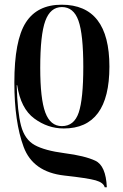

<svg xmlns="http://www.w3.org/2000/svg" viewBox="-20 -567 524 816"><path d="M242 -547Q445 -547 445 -284Q445 -21 251 -21Q183 -21 125.5 -63.5Q68 -106 53 -205H51Q54 -91 69.5 -32.5Q85 26 127.5 49.5Q170 73 254 84Q340 95 385 116Q430 137 434 229H425Q420 209 386.5 199.5Q353 190 253 179Q120 164 80.5 57.5Q41 -49 41 -216Q41 -395 89.5 -471Q138 -547 242 -547ZM243 -537Q194 -537 172.5 -478Q151 -419 151 -279Q151 -147 172.5 -89Q194 -31 243 -31Q295 -31 314.5 -88.5Q334 -146 334 -283Q334 -421 313.5 -479Q293 -537 243 -537Z"/></svg>

Font: Noto Serif Display Condensed Semi
Style: Regular
Weight: 600
Width: 3
Designer: Monotype Design Team
Foundry: Monotype Imaging Inc.
Version: Version 1.900